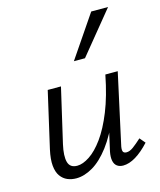

<svg xmlns="http://www.w3.org/2000/svg" viewBox="-108 -784 726 869"><g transform="rotate(-15 255.0 -350.0)"><path d="M142 6Q120 6 101 -2Q82 -10 69 -28Q56 -46 53 -76.5Q50 -107 60 -152L120 -414H182L123 -159Q111 -106 119 -77Q127 -48 161 -48Q187 -48 219 -69Q251 -90 283 -134Q315 -178 343 -247.5Q371 -317 390 -414H427Q403 -302 370 -222Q337 -142 298.5 -91.5Q260 -41 220 -17.5Q180 6 142 6ZM362 5Q345 5 333.5 -3.5Q322 -12 318.5 -29.5Q315 -47 320 -72L397 -414H448L377 -89Q372 -69 375 -59Q378 -49 392 -49Q407 -49 424 -61.5Q441 -74 464 -95L486 -69Q453 -33 421.5 -14Q390 5 362 5ZM268 -509 402 -706H481L320 -509Z"/></g></svg>

Font: Ysabeau
Style: Italic
Weight: 400
Italic angle: -12°
Designer: Christian Thalmann (Catharsis Fonts)
Version: Version 2.000;gftools[0.9.27.dev2+g8671c4b]